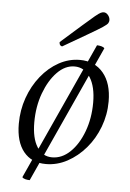

<svg xmlns="http://www.w3.org/2000/svg" viewBox="-54 -723 578 853"><g transform="rotate(5 234.5 -296.0)"><path d="M176 12Q112 12 76.5 -32Q41 -76 41 -156Q41 -217 60.5 -272Q80 -327 114.5 -370Q149 -413 193.5 -437.5Q238 -462 287 -462Q353 -462 391.5 -416Q430 -370 430 -289Q430 -230 409.5 -175.5Q389 -121 353 -79Q317 -37 271.5 -12.5Q226 12 176 12ZM201 -20Q245 -20 281.5 -55Q318 -90 340 -149Q362 -208 362 -278Q362 -349 336 -390Q310 -431 266 -431Q224 -431 188.5 -394.5Q153 -358 131 -298.5Q109 -239 109 -168Q109 -98 133.5 -59Q158 -20 201 -20ZM111.1 89.6Q101.3 89.6 91.5 87.2Q81.7 84.7 77.5 79.1L356.8 -533.4Q365.9 -533.4 375.7 -531Q385.5 -528.5 390.4 -522.9ZM203 -515Q198 -515 194 -519.5Q190 -524 190 -533Q250 -586 284.5 -616.5Q319 -647 336 -661Q353 -675 360.5 -678.5Q368 -682 374 -682Q385 -682 393.5 -671.5Q402 -661 402 -649Q402 -642 398 -635.5Q394 -629 376 -617Q358 -605 317.5 -581.5Q277 -558 203 -515Z"/></g></svg>

Font: Petrona Light
Style: Italic
Weight: 300
Italic angle: -9°
Designer: Ringo R. Seeber
Foundry: Ringo R. Seeber
Version: Version 2.001; ttfautohint (v1.8.3)